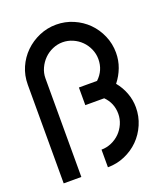

<svg xmlns="http://www.w3.org/2000/svg" viewBox="-112 -650 619 726"><g transform="rotate(-20 197.5 -287.0)"><path d="M20 -397Q20 -434 34 -466Q48 -498 72.5 -522Q97 -546 129.5 -560Q162 -574 198 -574Q234 -574 266.5 -560Q299 -546 323 -522Q347 -498 361 -465.5Q375 -433 375 -397Q375 -366 364.5 -338Q354 -310 335 -286Q354 -263 364.5 -235Q375 -207 375 -177Q375 -141 361 -108.5Q347 -76 323 -52Q299 -28 266.5 -14Q234 0 198 0V-71Q219 -71 238.5 -79.5Q258 -88 272.5 -102.5Q287 -117 295.5 -136.5Q304 -156 304 -177Q304 -220 274 -250H198V-321H271Q304 -352 304 -397Q304 -418 295.5 -437.5Q287 -457 272.5 -471.5Q258 -486 238.5 -494.5Q219 -503 198 -503Q177 -503 157.5 -494.5Q138 -486 123.5 -471.5Q109 -457 100 -437.5Q91 -418 91 -397V0H20V-397Z"/></g></svg>

Font: Googee
Style: Regular
Weight: 400
Designer: Peter Wiegel
Foundry: CATFonts Peter Wiegel
Version: 1.000